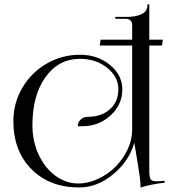

<svg xmlns="http://www.w3.org/2000/svg" viewBox="-20 -847 794 876"><path d="M41 -293.9Q41 -376.5 81.8 -446.3Q122.6 -516.1 192.6 -556.6Q262.7 -597.2 345.2 -597.2Q425.3 -597.2 481.7 -550.8Q538.1 -504.4 538.1 -439Q538.1 -369.6 484.4 -320.3Q430.7 -271 355 -271H335Q335 -289.1 348.1 -301.5Q361.3 -314 379.9 -314Q442.9 -314 481.4 -348.4Q520 -382.8 520 -439Q520 -497.1 468.8 -537.8Q417.5 -578.6 345.2 -578.6Q247.6 -578.6 187.7 -495.4Q127.9 -412.1 127.9 -275.9Q127.9 -203.6 156 -142.3Q184.1 -81.1 232.4 -45.4Q280.8 -9.8 337.9 -9.8Q382.8 -9.8 427.7 -31Q472.7 -52.2 506.6 -85.9Q540.5 -119.6 561.8 -164.3Q583 -209 583 -253.9V-639.2H435.1L439 -666H583V-731Q583 -761.2 553.2 -761.2H505.9V-770H563Q599.6 -770 626.2 -782.7Q652.8 -795.4 652.8 -823.2V-827.1H661.1V-742.2V-666H723.1L719.2 -639.2H661.1V-70.8Q661.1 -39.6 666.7 -29.8Q672.4 -20 693.8 -20L713.9 -21L731 -22L731.4 -13.2Q668.9 -6.8 621.1 8.8V1Q621.1 -26.4 610.4 -88.9L592.8 -195.8Q569.8 -112.8 496.6 -52.2Q423.3 8.3 341.8 8.3Q206.5 8.3 123.8 -75Q41 -158.2 41 -293.9Z"/></svg>

Font: FoglihtenNo07calt
Style: Regular
Weight: 500
Designer: gluk (gluksza@wp.pl)
Foundry: gluk (gluksza@wp.pl)
Version: Version 0.844